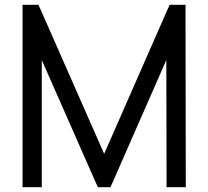

<svg xmlns="http://www.w3.org/2000/svg" viewBox="-20 -760 868 800"><path d="M154 -20V-510L377 -4L388 20H440L451 -4L673 -510L674 -20V20H754V-20L753 -700V-740H687L676 -716L414 -119L151 -716L140 -740H74V-700V-20V20H154Z"/></svg>

Font: Nordica Advanced
Style: Regular
Weight: 300
Version: Version 1.07